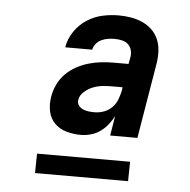

<svg xmlns="http://www.w3.org/2000/svg" viewBox="-43 -735 585 590"><g transform="rotate(5 250.0 -440.5)"><path d="M216 -317Q194 -317 172 -323Q150 -329 135 -344Q120 -359 115.5 -381Q111 -403 115 -426Q118 -445 127 -464Q136 -483 150.5 -497.5Q165 -512 183.5 -522Q202 -532 221.5 -537.5Q241 -543 260 -545Q279 -547 298 -547H343L347 -568Q349 -580 346 -590.5Q343 -601 335.5 -608Q328 -615 316.5 -617.5Q305 -620 294 -620Q284 -620 274 -618.5Q264 -617 254 -612.5Q244 -608 237 -599.5Q230 -591 228 -581H145V-582Q149 -607 164.5 -630Q180 -653 202.5 -667.5Q225 -682 250 -687.5Q275 -693 300 -693Q319 -693 337.5 -690Q356 -687 373 -679.5Q390 -672 403 -659.5Q416 -647 423 -630.5Q430 -614 431 -595Q432 -576 429 -557L390 -323H306L316 -384Q309 -370 299 -357.5Q289 -345 276 -335.5Q263 -326 247 -321.5Q231 -317 216 -317ZM252 -390Q267 -390 281.5 -395.5Q296 -401 306.5 -412Q317 -423 322 -437Q327 -451 330 -465L331 -474H298Q284 -474 269.5 -472.5Q255 -471 240.5 -465.5Q226 -460 213.5 -449Q201 -438 199 -424Q197 -414 202.5 -406.5Q208 -399 216.5 -395.5Q225 -392 234 -391Q243 -390 252 -390ZM86 -188 87 -248H374L373 -188Z"/></g></svg>

Font: Iosevka Semibold Oblique
Style: Regular
Weight: 600
Italic angle: -9°
Monospace: yes
Designer: Belleve Invis
Foundry: Belleve Invis
Version: Version 32.5.0; ttfautohint (v1.8.4)